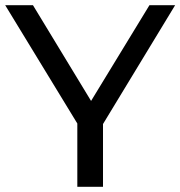

<svg xmlns="http://www.w3.org/2000/svg" viewBox="-24 -720 695 740"><path d="M651 -700 373 -242V0H274V-244L-4 -700H103L327 -331L552 -700Z"/></svg>

Font: Montserrat
Style: Regular
Weight: 500
Designer: Julieta Ulanovsky
Foundry: Julieta Ulanovsky
Version: Version 7.200;PS 007.200;hotconv 1.0.88;makeotf.lib2.5.64775